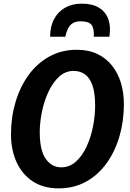

<svg xmlns="http://www.w3.org/2000/svg" viewBox="-20 -1029 718 1057"><path d="M302.9 8Q218.2 8 159.7 -31Q101.2 -70 70.8 -137.2Q40.5 -204.4 40.5 -289Q40.5 -382.8 65.4 -466.9Q90.3 -551.1 137.5 -616Q184.6 -680.9 251.9 -718Q319.2 -755 403.4 -755Q466.8 -755 515.2 -732.2Q563.5 -709.3 596.2 -668.4Q628.9 -627.6 645.5 -573.2Q662 -518.7 662 -455.9Q662 -362.3 637.6 -278.4Q613.1 -194.6 566.7 -130.1Q520.2 -65.6 453.6 -28.8Q387 8 302.9 8ZM316.5 -107.8Q362.7 -107.8 397.9 -139.3Q433.1 -170.9 456.8 -222.2Q480.4 -273.5 492.2 -333.5Q504 -393.5 503.7 -450Q503.4 -519.1 488.5 -560.5Q473.6 -601.8 447 -620.2Q420.4 -638.6 385.3 -638.6Q340 -638.6 305.2 -606.7Q270.4 -574.8 246.5 -523.2Q222.6 -471.5 210.6 -412.2Q198.6 -352.8 198.8 -297.7Q199.5 -199.3 232.6 -153.5Q265.6 -107.8 316.5 -107.8ZM430.9 -1008.9Q488.6 -1008.9 525.3 -986.3Q562 -963.7 576.5 -922.8Q591 -881.9 582.1 -826.9H496.5Q498.9 -873.1 483.6 -892.4Q468.3 -911.7 424.1 -911.7Q396.9 -911.7 380.1 -901Q363.3 -890.2 354 -871.1Q344.6 -851.9 339.6 -826.9H255.9Q255.9 -882.8 277.6 -923.7Q299.2 -964.6 338.6 -986.8Q378 -1008.9 430.9 -1008.9Z"/></svg>

Font: Merriweather Sans Variable Regular
Style: Italic
Weight: 300
Italic angle: -8°
Designer: Eben Sorkin
Foundry: Eben Sorkin
Version: Version 2.001